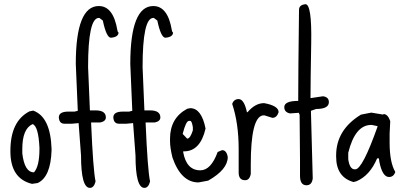

<svg xmlns="http://www.w3.org/2000/svg" viewBox="-20 -872 1944 929"><path d="M140.6 -336.9Q224.6 -306.6 229.5 -151.4V-145.5Q225.6 -15.6 162.1 13.7L134.8 17.6Q30.3 -7.8 30.3 -139.6V-142.6Q30.3 -285.2 122.1 -333ZM87.9 -151.4V-129.9Q98.6 -38.1 144.5 -38.1Q170.9 -67.4 170.9 -151.4V-157.2Q166 -261.7 137.7 -271.5Q87.9 -249 87.9 -151.4Z M458 -842.8Q528.3 -842.8 547.9 -725.6L550.8 -715.8H553.7Q553.7 -692.4 516.6 -689.5Q495.1 -689.5 477.5 -772.5L460.9 -785.2H458Q406.2 -785.2 406.2 -547.9L415 -337.9H442.4Q492.2 -337.9 492.2 -303.7Q492.2 -285.2 464.8 -279.3H420.9V-276.4Q430.7 -47.9 442.4 5.9Q434.6 37.1 415 37.1Q372.1 37.1 372.1 -119.1L360.4 -276.4L328.1 -273.4H292Q266.6 -273.4 264.6 -303.7Q264.6 -332 310.5 -332H340.8L356.4 -335.9L346.7 -562.5Q346.7 -842.8 458 -842.8Z M721.7 -842.8Q792 -842.8 811.5 -725.6L814.5 -715.8H817.4Q817.4 -692.4 780.3 -689.5Q758.8 -689.5 741.2 -772.5L724.6 -785.2H721.7Q669.9 -785.2 669.9 -547.9L678.7 -337.9H706.1Q755.9 -337.9 755.9 -303.7Q755.9 -285.2 728.5 -279.3H684.6V-276.4Q694.3 -47.9 706.1 5.9Q698.2 37.1 678.7 37.1Q635.7 37.1 635.7 -119.1L624 -276.4L591.8 -273.4H555.7Q530.3 -273.4 528.3 -303.7Q528.3 -332 574.2 -332H604.5L620.1 -335.9L610.4 -562.5Q610.4 -842.8 721.7 -842.8Z M900.4 -348.6Q955.1 -348.6 974.6 -250Q949.2 -139.6 870.1 -139.6H866.2V-136.7Q881.8 -47.9 949.2 -47.9Q1001 -47.9 1033.2 -136.7L1054.7 -145.5Q1076.2 -145.5 1082 -112.3Q1082 -51.8 987.3 2L940.4 10.7Q856.4 10.7 814.5 -109.4Q802.7 -157.2 802.7 -188.5V-201.2Q802.7 -300.8 885.7 -345.7ZM864.3 -225.6V-223.6L885.7 -201.2Q900.4 -201.2 913.1 -241.2V-256.8Q908.2 -287.1 900.4 -287.1H894.5Q879.9 -287.1 864.3 -225.6Z M1134.8 -392.6Q1161.1 -392.6 1174.8 -329.1H1177.7Q1214.8 -373 1257.8 -373Q1328.1 -360.4 1328.1 -329.1Q1319.3 -301.8 1297.9 -301.8L1260.7 -313.5H1251Q1193.4 -302.7 1193.4 -76.2V-30.3Q1187.5 0 1166 0Q1134.8 0 1134.8 -37.1V-150.4Q1134.8 -275.4 1103.5 -369.1Q1111.3 -392.6 1134.8 -392.6Z M1458 -851.6Q1489.3 -851.6 1485.8 -663.6Q1482.4 -475.6 1482.4 -397.5H1484.4L1543 -406.2Q1571.3 -402.3 1571.3 -377.9Q1571.3 -344.7 1509.8 -344.7L1484.4 -335.9L1493.2 -8.8Q1489.3 24.4 1462.9 24.4Q1431.6 24.4 1431.6 -21.5V-98.6L1429.7 -316.4L1425.8 -326.2L1382.8 -323.2Q1355.5 -329.1 1355.5 -353.5Q1355.5 -383.8 1422.9 -383.8V-387.7Q1422.9 -512.7 1426.8 -824.2Q1426.8 -848.6 1458 -851.6Z M1776.4 -327.1 1835 -317.4V-320.3Q1856.4 -320.3 1868.2 -286.1L1865.2 -224.6V-181.6Q1865.2 -86.9 1892.6 -40Q1884.8 -15.6 1862.3 -15.6Q1830.1 -15.6 1815.4 -89.8L1813.5 -105.5H1804.7Q1769.5 -22.5 1705.1 4.9L1690.4 8.8Q1606.4 -14.6 1606.4 -114.3V-120.1Q1606.4 -244.1 1726.6 -317.4ZM1665 -101.6Q1671.9 -52.7 1696.3 -52.7H1699.2Q1733.4 -52.7 1806.6 -258.8V-261.7L1778.3 -267.6H1776.4Q1698.2 -267.6 1665 -132.8Z"/></svg>

Font: Sue Ellen Francisco
Style: Regular
Weight: 400
Designer: Kimberly Geswein
Foundry: Kimberly Geswein
Version: Version 1.002 2007